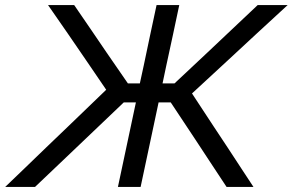

<svg xmlns="http://www.w3.org/2000/svg" viewBox="-44 -733 1148 753"><path d="M-23.5 0Q9 -31 51.5 -72Q94 -113 138.5 -156Q183 -198.5 222 -236L372.5 -381L295.5 -494Q258.5 -547.5 221.5 -602Q184 -656 144.5 -713H247Q285.5 -657 314.5 -614.5Q343.5 -571.5 373 -528.5L457.5 -406H504.5L519.5 -475Q533.5 -541.5 545.2 -597.2Q557 -653 570 -713H659Q646 -653 634.5 -597.5Q622.5 -541.5 608 -475L593.5 -406H640.5L770 -527.5Q816.5 -571.5 861.8 -614.2Q907 -657 966.5 -713H1084Q1022 -656 963.5 -602Q905 -547.5 846.5 -493.5L709 -366.5L795 -235.5Q820 -198 848 -155.5Q876 -112.5 902.8 -71.8Q929.5 -31 950 0H844.5Q810 -52 780.5 -97Q751 -142 722 -186L625.5 -331.5H578L557.5 -235Q543.5 -169.5 531.8 -114.2Q520 -59 507.5 0H418.5Q431 -59 442.8 -114.2Q454.5 -169.5 468.5 -235L489 -331.5H441.5L291.5 -188.5Q244 -143 196 -97.5Q148 -52 93.5 0Z"/></svg>

Font: Heraclito
Style: Italic
Weight: 400
Italic angle: -12°
Designer: Kostas Bartsokas (font) & Cristiano Sobral (main changes)
Foundry: Kostas Bartsokas (font) & Cristiano Sobral (main changes)
Version: Version 1.00;July 8, 2020;FontCreator 13.0.0.2655 64-bit